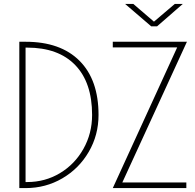

<svg xmlns="http://www.w3.org/2000/svg" viewBox="-20 -964 1001 984"><path d="M79 -750H111Q290 -750 387.5 -652.5Q485 -555 485 -375Q485 -272 435 -186Q385 -100 299.5 -50Q214 0 111 0H79ZM119 -31Q211 -31 287 -76.5Q363 -122 407.5 -201Q452 -280 452 -375Q452 -541 365.5 -630.5Q279 -720 119 -720H111V-31ZM888 -721H558V-750H938L607 -29H935V0H558ZM621 -944H663L769 -853L876 -944H917L785 -829H755Z"/></svg>

Font: Poiret One
Style: Regular
Weight: 400
Designer: Denis Masharov (denis.masharov@gmail.com), Cyreal (Charset Expansion)
Foundry: Denis Masharov
Version: Version 1.101